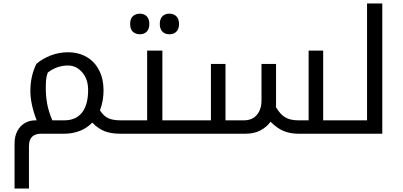

<svg xmlns="http://www.w3.org/2000/svg" viewBox="-20 -780 2350 1120"><path d="M220.2 0Q148.9 0 148.9 73.2V319.8H64.9V58.1Q64.9 14.6 81.1 -15.6Q97.2 -45.9 124.8 -62Q152.3 -78.1 187 -78.1H193.8Q157.2 -173.3 157.2 -249Q157.2 -337.9 192.9 -408.2Q230 -439 277.3 -457Q324.7 -475.1 376 -475.1Q438.5 -475.1 485.8 -447.5Q533.2 -419.9 558.6 -369.1Q584 -318.4 584 -253.9Q584 -189.9 563 -136.2Q585 -102.5 611.8 -90.3Q638.7 -78.1 681.2 -78.1H686Q690.9 -78.1 690.9 -74.2V-4.9Q690.9 0 686 0H681.2Q627.9 0 590.3 -14.6Q552.7 -29.3 518.1 -64.9Q486.3 -31.7 444.1 -15.9Q401.9 0 356 0ZM247.1 -266.1Q247.1 -219.7 255.1 -175Q263.2 -130.4 285.2 -78.1H356Q422.9 -78.1 458.5 -123.5Q494.1 -168.9 494.1 -254.9Q494.1 -317.9 459.7 -357.9Q425.3 -397.9 376 -397.9Q313 -397.9 258.8 -356.9Q250.5 -335.9 248.8 -314.2Q247.1 -292.5 247.1 -266.1Z M676.3 0Q671.4 0 671.4 -4.9V-74.2Q671.4 -78.1 676.3 -78.1H838.4V-484.9H927.2V-78.1H1077.1Q1082 -78.1 1082 -74.2V-4.9Q1082 0 1077.1 0ZM795.4 -580.1Q772 -580.1 755.6 -594.2Q739.3 -608.4 739.3 -640.1Q739.3 -671.9 755.6 -686Q772 -700.2 795.4 -700.2Q820.8 -700.2 835.9 -684.8Q851.1 -669.4 851.1 -640.1Q851.1 -611.3 836.2 -595.7Q821.3 -580.1 795.4 -580.1ZM968.3 -580.1Q942.4 -580.1 927.2 -595.7Q912.1 -611.3 912.1 -640.1Q912.1 -668.9 927 -684.6Q941.9 -700.2 968.3 -700.2Q995.1 -700.2 1009.8 -683.8Q1024.4 -667.5 1024.4 -640.1Q1024.4 -612.8 1009.8 -596.4Q995.1 -580.1 968.3 -580.1Z M1719.2 0Q1674.3 0 1636.5 -14.9Q1598.6 -29.8 1558.1 -69.8Q1536.1 -39.1 1499.5 -19.5Q1462.9 0 1412.1 0H1067.4Q1062.5 0 1062.5 -4.9V-74.2Q1062.5 -78.1 1067.4 -78.1H1210.4V-407.2H1295.4V-78.1H1403.3Q1451.7 -78.1 1478.5 -110.1Q1505.4 -142.1 1505.4 -193.8V-407.2H1590.3V-167L1589.4 -155.8Q1614.3 -112.8 1643.8 -95.5Q1673.3 -78.1 1719.2 -78.1H1780.3V-484.9H1865.2V-78.1H1999Q2004.4 -78.1 2004.4 -74.2V-4.9Q2004.4 0 1999 0Z M1989.3 0Q1984.4 0 1984.4 -4.9V-74.2Q1984.4 -78.1 1989.3 -78.1H2121.1V-759.8H2210V0Z"/></svg>

Font: Noto Kufi Arabic
Style: Regular
Weight: 400
Designer: Monotype Design team
Foundry: Monotype Imaging Inc.
Version: Version 1.02